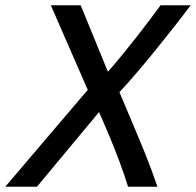

<svg xmlns="http://www.w3.org/2000/svg" viewBox="-65 -713 748 733"><path d="M-45 0 270 -370 129 -693H243L347 -439Q376 -472 402.5 -504.5Q429 -537 454.5 -569.5Q480 -602 503.5 -633Q527 -664 548 -693H663Q630 -649 596.5 -606.5Q563 -564 529 -522Q495 -480 460.5 -439.5Q426 -399 391 -361Q416 -301 441 -242.5Q466 -184 490 -124.5Q514 -65 536 0H424Q409 -48 391.5 -95Q374 -142 354.5 -189Q335 -236 313 -285L76 0Z"/></svg>

Font: Ubuntu Sans Medium
Style: Italic
Weight: 500
Italic angle: -13.5°
Designer: Dalton Maag Ltd
Foundry: Dalton Maag Ltd
Version: Version 1.006